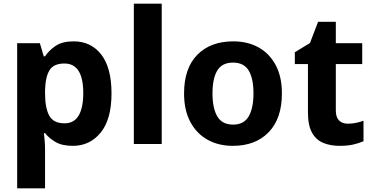

<svg xmlns="http://www.w3.org/2000/svg" viewBox="-20 -780 2016 1040"><path d="M379 -556Q473 -556 528.5 -484.5Q584 -413 584 -274Q584 -134 525.5 -62Q467 10 375 10Q315 10 279.5 -11.5Q244 -33 224 -59H218Q220 -41 222 -17.5Q224 6 224 31V240H73V-546H196L217 -475H224Q246 -508 282 -532Q318 -556 379 -556ZM329 -436Q271 -436 248.5 -400Q226 -364 224 -291V-275Q224 -196 246.5 -154Q269 -112 330 -112Q381 -112 406 -154Q431 -196 431 -276Q431 -436 329 -436Z M856 0H705V-760H856Z M1507 -274Q1507 -138 1435.5 -64Q1364 10 1241 10Q1164 10 1104.5 -23Q1045 -56 1011 -119.5Q977 -183 977 -274Q977 -410 1048.5 -483Q1120 -556 1244 -556Q1321 -556 1380 -523.5Q1439 -491 1473 -428Q1507 -365 1507 -274ZM1131 -274Q1131 -194 1157 -149.5Q1183 -105 1243 -105Q1301 -105 1327 -149.5Q1353 -194 1353 -274Q1353 -355 1327 -398Q1301 -441 1242 -441Q1183 -441 1157 -398Q1131 -355 1131 -274Z M1864 -110Q1887 -110 1908.5 -114.5Q1930 -119 1949 -126V-15Q1924 -4 1893 3Q1862 10 1819 10Q1770 10 1731 -6Q1692 -22 1670 -61.5Q1648 -101 1648 -172V-433H1577V-497L1659 -547L1703 -662H1799V-546H1942V-433H1799V-181Q1799 -145 1816.5 -127.5Q1834 -110 1864 -110Z"/></svg>

Font: Noto Sans Khmer UI
Style: Bold
Weight: 700
Designer: Danh Hong and the Monotype Design Team
Foundry: Monotype Imaging Inc.
Version: Version 2.002; ttfautohint (v1.8.4.7-5d5b)